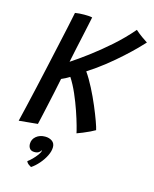

<svg xmlns="http://www.w3.org/2000/svg" viewBox="-131 -739 861 1074"><g transform="rotate(15 300.0 -202.0)"><path d="M20.5 16Q29.5 -21 42 -74.8Q54.5 -128.5 69 -192.2Q83.5 -256 98 -322.2Q112.5 -388.5 126.2 -450.5Q140 -512.5 151 -563.8Q162 -615 168.5 -648Q179.5 -650 194 -651Q208.5 -652 221.5 -652Q251 -652 268 -648.5Q265.5 -636.5 259.5 -607.8Q253.5 -579 245 -540Q236.5 -501 227.2 -458.2Q218 -415.5 210 -376Q250 -402 306 -443.8Q362 -485.5 420.8 -537.5Q479.5 -589.5 527.5 -646Q545 -630 567.8 -613.8Q590.5 -597.5 600 -592Q587.5 -578 560.8 -551Q534 -524 496 -489.5Q458 -455 411.8 -418.2Q365.5 -381.5 314 -348.5Q338.5 -313.5 362 -267.5Q385.5 -221.5 405 -175.5Q424.5 -129.5 437.2 -94Q450 -58.5 452.5 -45Q442 -38.5 423.8 -29.8Q405.5 -21 385.5 -12.8Q365.5 -4.5 351 0.5Q349.5 -9 340.2 -42.5Q331 -76 315.5 -121.2Q300 -166.5 279.8 -213Q259.5 -259.5 236 -295.5Q226 -289 211.5 -281.5Q197 -274 189 -271Q181.5 -233 171.8 -187.8Q162 -142.5 152.8 -100.5Q143.5 -58.5 137 -29.2Q130.5 0 129 5.5Q118 6.5 85 9.8Q52 13 20.5 16ZM154 248.5Q150 246.5 140 239.8Q130 233 125.5 222Q136.5 214.5 151.2 199.8Q166 185 177.2 169.5Q188.5 154 189 144.5Q189.5 142 189 141Q185.5 149 176 155.8Q166.5 162.5 150.5 162.5Q132 162.5 123.2 151.8Q114.5 141 114.5 124.5Q114.5 98 135.2 80.8Q156 63.5 187 63.5Q211 63.5 227.5 75.2Q244 87 244 109.5Q244 133 230.8 159.8Q217.5 186.5 196.8 210.2Q176 234 154 248.5Z"/></g></svg>

Font: Grandstander
Style: Italic
Weight: 400
Italic angle: -15°
Designer: Tyler Finck
Foundry: Etcetera Type Co
Version: Version 1.200; ttfautohint (v1.8.3)